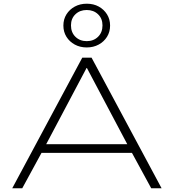

<svg xmlns="http://www.w3.org/2000/svg" viewBox="-20 -1016 938 1036"><path d="M46 0 424 -705H474L852 0H796L685 -204L721 -191H175L211 -204L100 0ZM447 -649 224 -228 194 -238H702L672 -228L449 -649ZM448 -760Q412 -760 383.5 -775.5Q355 -791 338.5 -817.5Q322 -844 322 -878Q322 -912 338.5 -938.5Q355 -965 383.5 -980.5Q412 -996 448 -996Q485 -996 513 -980.5Q541 -965 557.5 -938.5Q574 -912 574 -878Q574 -844 557.5 -817.5Q541 -791 512.5 -775.5Q484 -760 448 -760ZM448 -794Q485 -794 509 -817.5Q533 -841 533 -879Q533 -916 509 -939Q485 -962 448 -962Q411 -962 387 -939Q363 -916 363 -879Q363 -841 387 -817.5Q411 -794 448 -794Z"/></svg>

Font: Nunito Sans 10pt Expanded ExtraLight
Style: Regular
Weight: 250
Width: 7
Designer: Vernon Adams
Foundry: Vernon Adams
Version: Version 3.101;gftools[0.9.27]